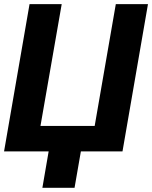

<svg xmlns="http://www.w3.org/2000/svg" viewBox="-23 -731 735 927"><path d="M-3.4 0 119.6 -710.9H274.9L172.4 -123H434.1L536.1 -710.9H691.4L568.4 0ZM388.7 -122.1 336.9 175.8H181.6L232.9 -122.1Z"/></svg>

Font: Roboto ExtraBold
Style: Italic
Weight: 800
Designer: Christian Robertson
Foundry: Google
Version: Version 3.009; 2024